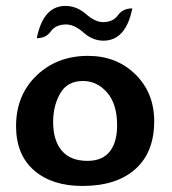

<svg xmlns="http://www.w3.org/2000/svg" viewBox="-20 -615 574 642"><path d="M255.4 6.8Q153.8 6.8 93.8 -45.4Q33.7 -97.7 33.7 -193.4Q33.7 -296.4 102.1 -362.3Q170.4 -428.2 274.4 -428.2Q369.6 -428.2 432.6 -366.5Q495.6 -304.7 495.6 -209.5Q495.6 -106 432.6 -49.6Q369.6 6.8 255.4 6.8ZM272.5 -77.1Q322.3 -77.1 346.9 -108.2Q371.6 -139.2 371.6 -196.3Q371.6 -267.1 338.1 -305.7Q304.7 -344.2 257.3 -344.2Q205.6 -344.2 181.6 -303.2Q157.7 -262.2 157.7 -207Q157.7 -145.5 186.5 -111.3Q215.3 -77.1 272.5 -77.1ZM325.7 -479Q290 -479 259.3 -506.1Q228.5 -533.2 201.2 -533.2Q166.5 -533.2 150.1 -510.3Q133.8 -487.3 103 -487.3Q124.5 -595.2 198.7 -595.2Q236.3 -595.2 267.3 -568.1Q298.3 -541 324.7 -541Q357.9 -541 374.3 -564Q390.6 -586.9 422.4 -586.9Q400.9 -479 325.7 -479Z"/></svg>

Font: ALMAS
Style: Bold
Weight: 700
Designer: ALMAS Font/ by Husham Jawad Kadhim, derived from the Bainsely font by/ Paul James MIller
Foundry: High-Logic / Made with FontCreator
Version: Version 1.411;September 19, 2021;FontCreator 14.0.0.2814 32-